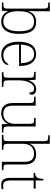

<svg xmlns="http://www.w3.org/2000/svg" viewBox="1098 -1898 810 3045"><g transform="rotate(90 1502.5 -375.0)"><path d="M322 10C441 10 517 -82 517 -267C517 -460 456 -544 327 -544C238 -544 183 -499 156 -421H153C157 -461 158 -526 158 -563V-760H20V-735H46C102 -735 116 -730 116 -659V-98C116 -30 105 -25 38 -25H20V0H150L156 -95H159C188 -28 246 10 322 10ZM322 -23C197 -23 157 -114 157 -269C157 -422 206 -511 321 -511C432 -511 475 -436 475 -270C475 -112 421 -23 322 -23Z M849 10C954 10 1008 -51 1008 -86C1008 -97 1004 -103 997 -107C974 -61 928 -23 853 -23C751 -23 684 -106 685 -273H1025V-294C1025 -452 954 -543 840 -543C712 -543 641 -451 641 -262C641 -88 721 10 849 10ZM981 -303H687C694 -432 735 -512 839 -512C933 -512 980 -427 981 -303Z M1124 0H1357V-25H1324C1267 -25 1254 -30 1254 -100V-280C1254 -393 1304 -511 1381 -511C1425 -511 1446 -492 1446 -434C1471 -434 1482 -452 1482 -475C1482 -515 1449 -544 1393 -544C1314 -544 1278 -485 1254 -427H1252L1245 -536H1119V-511H1134C1201 -511 1212 -506 1212 -439V-101C1212 -30 1198 -25 1142 -25H1124Z M1776 10C1860 10 1911 -32 1941 -89H1945L1950 0H2081V-25H2055C1998 -25 1985 -30 1985 -97V-536H1850V-511H1865C1932 -511 1943 -506 1943 -438V-205C1943 -107 1890 -23 1784 -23C1680 -23 1655 -90 1655 -183V-536H1514V-511H1535C1602 -511 1613 -506 1613 -439V-184C1613 -51 1667 10 1776 10Z M2118 0H2354V-25H2338C2271 -25 2260 -30 2260 -97V-331C2260 -452 2321 -510 2418 -510C2508 -510 2546 -460 2546 -357V0H2679V-25H2665C2598 -25 2588 -30 2588 -98V-359C2588 -489 2530 -543 2424 -543C2326 -543 2280 -493 2259 -439H2257C2258 -449 2260 -473 2260 -494V-760H2126V-735H2148C2204 -735 2218 -730 2218 -659V-98C2218 -30 2207 -25 2140 -25H2118Z M2915 10C2936 10 2959 8 2979 3V-26C2958 -22 2942 -21 2920 -21C2866 -21 2842 -52 2842 -134V-504H2970V-536H2842V-657H2816C2814 -595 2803 -566 2788 -551C2773 -537 2750 -528 2722 -528V-504H2800V-142C2800 -30 2833 10 2915 10Z"/></g></svg>

Font: Noto Serif Lao ExtraLight
Style: Regular
Weight: 200
Designer: Monotype Design Team
Foundry: Monotype Imaging Inc.
Version: Version 2.003